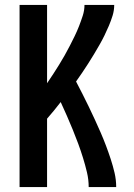

<svg xmlns="http://www.w3.org/2000/svg" viewBox="-20 -755 540 775"><path d="M59 0V-735H170V-419Q183 -438 195 -456.5Q207 -475 218.5 -493.5Q230 -512 241 -531.5Q252 -551 262 -570.5Q272 -590 281.5 -609.5Q291 -629 299 -649.5Q307 -670 314 -691.5Q321 -713 321 -735H441Q441 -713 434.5 -692Q428 -671 419.5 -651Q411 -631 401.5 -611.5Q392 -592 381 -573Q370 -554 359 -535.5Q348 -517 336 -498.5Q324 -480 312 -462Q300 -444 287 -426Q300 -401 313 -375.5Q326 -350 338.5 -324Q351 -298 363 -272Q375 -246 386.5 -219.5Q398 -193 408 -166.5Q418 -140 427 -112.5Q436 -85 442.5 -57Q449 -29 449 0H338Q338 -30 331 -59.5Q324 -89 315 -118Q306 -147 295.5 -175.5Q285 -204 273.5 -232Q262 -260 250 -287.5Q238 -315 225 -343Q212 -326 198 -309Q184 -292 170 -276V0Z"/></svg>

Font: Zed Mono
Style: Bold
Weight: 700
Monospace: yes
Designer: Belleve Invis
Foundry: Belleve Invis
Version: Version 1.0.0; ttfautohint (v1.8.4)